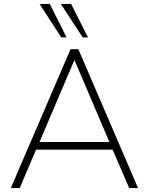

<svg xmlns="http://www.w3.org/2000/svg" viewBox="-20 -955 756 975"><path d="M35 0 338 -705H378L681 0H636L548 -204L575 -195H139L167 -204L80 0ZM357 -648 178 -228 156 -234H558L538 -228L359 -648ZM400 -765 289 -935H341L427 -765ZM291 -765 181 -935H233L318 -765Z"/></svg>

Font: Nunito Sans 12pt ExtraLight 12pt ExtraLight
Style: Regular
Weight: 250
Version: Version 3.101;gftools[0.9.27]